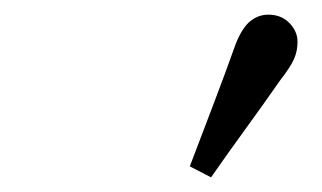

<svg xmlns="http://www.w3.org/2000/svg" viewBox="-20 -786 440 262"><path d="M239 -559Q255 -601 271 -643Q287 -685 302 -727Q311 -749 322 -757.5Q333 -766 346 -766Q364 -766 375 -754.5Q386 -743 386 -729Q386 -716 381 -705Q376 -694 362 -676Q339 -643 315 -610Q291 -577 268 -544Z"/></svg>

Font: Source Serif Pro
Style: Italic
Weight: 400
Italic angle: -12°
Designer: Frank Grießhammer
Foundry: Adobe Systems Incorporated
Version: Version 3.001;hotconv 1.0.111;makeotfexe 2.5.65597